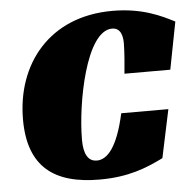

<svg xmlns="http://www.w3.org/2000/svg" viewBox="-49 -694 759 751"><g transform="rotate(-5 330.5 -318.5)"><path d="M604 -243H419C390 -111 349 -67 308 -67C259 -67 257 -128 257 -155C257 -293 309 -576 412 -576C450 -576 453 -535 453 -514C453 -484 448 -424 445 -396H625L661 -582C610 -608 537 -645 419 -645C170 -645 34 -468 34 -252C34 -65 135 8 313 8C426 8 497 -21 564 -54Z"/></g></svg>

Font: Racing Sans One
Style: Regular
Weight: 400
Designer: Pablo Impallari, Rodrigo Fuenzalida
Foundry: Pablo Impallari, Rodrigo Fuenzalida
Version: Version 1.001